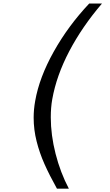

<svg xmlns="http://www.w3.org/2000/svg" viewBox="-20 -856 640 1121"><path d="M176.5 -169Q176.5 -217 185.5 -267Q209.5 -404 293.8 -554.5Q378 -705 501 -835.5H575.5Q459.5 -700 384.5 -557.2Q309.5 -414.5 285 -276Q276.5 -228.5 276.5 -171Q276.5 -68 304.5 41.8Q332.5 151.5 382 245.5H312.5Q269 167.5 240 102.5Q211 37.5 193.8 -30.8Q176.5 -99 176.5 -169Z"/></svg>

Font: JuliaMono
Style: Italic
Weight: 400
Italic angle: -9°
Monospace: yes
Designer: cormullion
Foundry: corm
Version: Version 0.057; ttfautohint (v1.8.4)